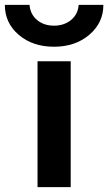

<svg xmlns="http://www.w3.org/2000/svg" viewBox="-56 -773 447 793"><path d="M-36 -753H66Q69 -714 97 -690.5Q125 -667 167 -667Q209 -667 237.5 -690.5Q266 -714 269 -753H371Q371 -679 313 -629.5Q255 -580 167 -580Q79 -580 21.5 -629Q-36 -678 -36 -753ZM99 0V-520H236V0Z"/></svg>

Font: Mplus 1p Bold
Style: Bold
Weight: 700
Version: Version 1.061